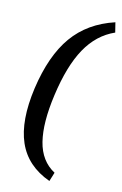

<svg xmlns="http://www.w3.org/2000/svg" viewBox="-141 -851 684 1075"><g transform="rotate(15 201.0 -314.0)"><path d="M388 -791 402 -735Q303 -691 245.5 -587Q188 -483 164 -308Q141 -143 167 -38.5Q193 66 277 111L261 163Q124 114 72 -4.5Q20 -123 47 -317Q75 -513 157 -627.5Q239 -742 388 -791Z"/></g></svg>

Font: Exo 2.0 Semi Bold
Style: Italic
Weight: 600
Italic angle: -8°
Designer: Natanael Gama
Version: Version 1.001;PS 001.001;hotconv 1.0.70;makeotf.lib2.5.58329